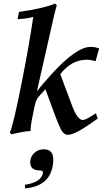

<svg xmlns="http://www.w3.org/2000/svg" viewBox="-20 -728 596 1061"><path d="M528 -460 508 -390Q479 -398 460 -398Q375 -398 313 -318L378 -145Q408 -65 437 -65Q451 -65 483 -85L510 -102L520 -73L476 -42Q391 17 354 17Q334 17 318 -10Q307 -31 288 -80L231 -235L200 -201Q185 -185 177 -164Q173 -151 162 -96Q155 -64 152 -41Q149 -18 149 -4Q122 -4 44 14L34 5Q54 -37 100 -272Q123 -387 138.5 -477.5Q154 -568 164 -635Q134 -625 77 -622L85 -662Q154 -672 203.5 -683.5Q253 -695 284 -708L294 -699Q292 -695 288 -679Q284 -663 277 -634L185 -228L187 -226Q199 -243 217.5 -264.5Q236 -286 261 -314Q401 -469 481 -469Q505 -469 528 -460ZM118 313V293Q206 280 217 230Q220 214 201 214Q147 213 147 170Q147 139 168.5 118Q190 97 222 97Q278 97 274 161Q274 165 274 169Q274 173 273 178Q257 302 118 313Z"/></svg>

Font: GFS Didot
Style: Bold Italic
Weight: 700
Italic angle: -12°
Designer: Designed by Takis Katsoulidis and George D. Matthiopoulos.
Foundry: Designed by Takis Katsoulidis and George D. Matthiopoulos.
Version: Version 1.0